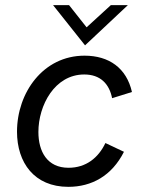

<svg xmlns="http://www.w3.org/2000/svg" viewBox="-20 -717 558 745"><path d="M245 8C336 8 414 -35 461 -128L389 -162C362 -105 314 -66 246 -66C163 -66 129 -129 129 -205C129 -308 192 -428 307 -428C369 -428 404 -392 415 -336L492 -360C471 -453 403 -501 308 -501C147 -501 46 -357 46 -206C46 -86 113 8 245 8ZM186 -697 310 -541 476 -697H410L316 -611L248 -697Z"/></svg>

Font: HK Grotesk
Style: Italic
Weight: 400
Italic angle: -16°
Designer: Alfredo Marco Pradil
Foundry: Hanken Design Co.
Version: Version 3.001;FEAKit 1.0